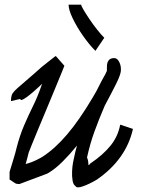

<svg xmlns="http://www.w3.org/2000/svg" viewBox="-20 -779 614 823"><path d="M498 -244 548 -227H550Q521 -96 395 -9Q363 10 336 19.5Q309 29 304 19Q294 13 291 -5.5Q288 -24 289 -45Q290 -66 293 -82Q296 -98 297 -101Q300 -115 303 -128.5Q306 -142 310 -155Q280 -118 248 -86Q216 -54 183 -35L63 10Q50 10 44.5 6Q39 2 22 -9H21V-42Q30 -73 38 -98Q46 -123 51 -145Q65 -199 83.5 -242Q102 -285 122 -325.5Q142 -366 158 -413Q159 -416 161 -420Q120 -381 93.5 -362Q67 -343 67 -355L29 -346H27Q27 -362 30.5 -371.5Q34 -381 44.5 -391.5Q55 -402 76 -419.5Q97 -437 133 -469L134 -470Q160 -494 182 -510.5Q204 -527 217 -538H220L256 -497Q256 -496 245 -469.5Q234 -443 217 -401.5Q200 -360 180.5 -313.5Q161 -267 143.5 -225Q126 -183 115 -155.5Q104 -128 103 -125Q100 -112 96.5 -99.5Q93 -87 90 -76Q114 -82 137 -93.5Q160 -105 162 -107Q215 -141 267.5 -202.5Q320 -264 378 -362Q386 -376 393 -388Q405 -412 415 -431Q425 -450 432 -462Q434 -467 437 -473H438Q438 -485 438.5 -498Q439 -511 446 -520.5Q453 -530 470 -530Q483 -530 491.5 -512.5Q500 -495 498 -474Q496 -456 477 -418Q458 -380 429 -326Q404 -268 385 -215.5Q366 -163 353 -104Q359 -91 359 -71Q366 -74 366 -78H367Q423 -116 454.5 -155.5Q486 -195 495 -244ZM427 -617 389 -561Q362 -588 335.5 -626Q309 -664 291.5 -700.5Q274 -737 274 -759H328Q328 -754 338 -737Q348 -720 363.5 -697Q379 -674 396 -652.5Q413 -631 427 -617Z"/></svg>

Font: Syne
Style: Italic
Weight: 400
Italic angle: -9°
Designer: Lucas Descroix
Foundry: Bonjour Monde
Version: Version 2.000; ttfautohint (v1.8.3)